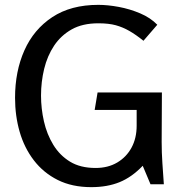

<svg xmlns="http://www.w3.org/2000/svg" viewBox="-20 -759 747 791"><path d="M385 -739Q424 -739 469.5 -730.5Q515 -722 557.5 -704Q600 -686 628 -657L571 -591Q540 -616 513 -631.5Q486 -647 457 -655Q428 -663 385 -663Q320 -663 275.5 -638Q231 -613 203 -571Q175 -529 162 -475.5Q149 -422 149 -365Q149 -312 161 -259Q173 -206 199.5 -162.5Q226 -119 268.5 -93Q311 -67 374 -67Q425 -67 463 -89.5Q501 -112 522 -151Q543 -190 543 -241V-306H370L382 -378H647L646 -174Q646 -131 649 -87Q652 -43 655 0H600L568 -76Q523 -29 472.5 -8.5Q422 12 356 12Q277 12 218 -17.5Q159 -47 119.5 -98.5Q80 -150 61 -216Q42 -282 42 -356Q42 -465 80.5 -551.5Q119 -638 195.5 -688.5Q272 -739 385 -739Z"/></svg>

Font: Rosario Light Medium
Style: Regular
Weight: 500
Version: Version 1.101; ttfautohint (v1.8.1.43-b0c9)